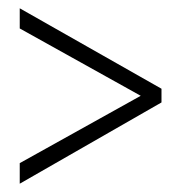

<svg xmlns="http://www.w3.org/2000/svg" viewBox="-20 -585 440 465"><path d="M27.8 -189.9 320.8 -353 27.8 -516.1V-564.9L371.1 -370.1V-336.9L27.8 -140.1Z"/></svg>

Font: Germano
Style: Regular
Weight: 300
Width: 3
Foundry: Ascender Corporation
Version: Version 1.10; ttfautohint (v1.5)